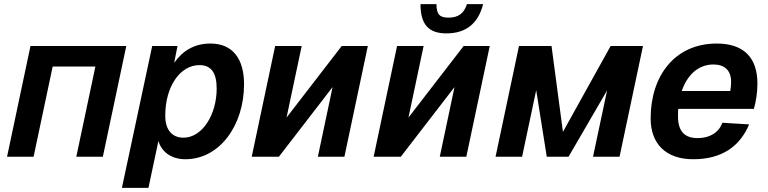

<svg xmlns="http://www.w3.org/2000/svg" viewBox="-20 -756 3704 926"><path d="M14 0H142L234 -435H440L348 0H476L589 -534H127Z M568 150H696L744 -76C759 -24 806 12 874 12C1039 12 1157 -151 1157 -350C1157 -470 1104 -546 995 -546C917 -546 861 -511 820 -453L836 -534H714ZM865 -92C811 -92 777 -128 777 -198C777 -341 850 -442 942 -442C999 -442 1025 -404 1025 -329C1025 -202 955 -92 865 -92Z M1194 0H1325L1584 -336L1513 0H1641L1754 -534H1628L1362 -189L1435 -534H1307Z M2133 -595C2230 -595 2287 -645 2310 -736H2232C2217 -689 2188 -671 2143 -671C2102 -671 2085 -685 2085 -736H2008C2008 -635 2050 -595 2133 -595ZM1782 0H1913L2172 -336L2101 0H2229L2342 -534H2216L1950 -189L2023 -534H1895Z M2370 0H2498L2566 -321L2617 0H2722L2908 -320L2840 0H2968L3081 -534H2925L2695 -120L2640 -534H2483Z M3323 12C3464 12 3549 -52 3593 -156L3464 -164C3446 -115 3401 -90 3345 -90C3283 -90 3250 -121 3250 -195C3250 -207 3250 -220 3251 -231H3616C3626 -266 3633 -310 3633 -353C3633 -481 3564 -546 3437 -546C3235 -546 3118 -391 3118 -185C3118 -64 3190 12 3323 12ZM3421 -445C3474 -445 3506 -417 3506 -362C3506 -342 3504 -329 3502 -317H3268C3295 -396 3349 -445 3421 -445Z"/></svg>

Font: Geist SemiBold
Style: Italic
Weight: 600
Italic angle: -12°
Designer: Basement.studio, Andrés Briganti, Mateo Zaragoza
Foundry: Basement.studio, Vercel, Andrés Briganti, Guido Ferreyra, Mateo Zaragoza
Version: Version 1.500